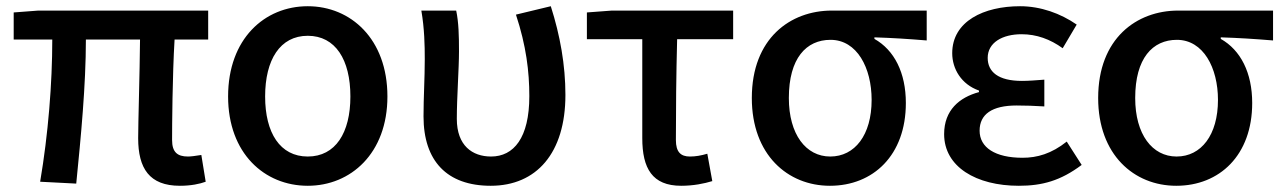

<svg xmlns="http://www.w3.org/2000/svg" viewBox="-20 -584 4125 617"><path d="M558 13C594 13 622 7 641 0L627 -86C608 -83 594 -81 584 -81C550 -81 533 -95 533 -134C533 -178 534 -341 541 -457H649V-550H103L24 -544V-457H148C148 -317 135 -153 109 0L225 6C240 -144 256 -310 256 -457H430C429 -346 424 -190 424 -140C424 -43 460 13 558 13Z M969 13C1107 13 1225 -91 1225 -274C1225 -459 1107 -564 969 -564C830 -564 713 -459 713 -274C713 -91 830 13 969 13ZM969 -81C880 -81 832 -157 832 -274C832 -392 880 -469 969 -469C1058 -469 1106 -392 1106 -274C1106 -157 1058 -81 969 -81Z M1557 13C1704 13 1797 -92 1797 -279C1797 -375 1780 -470 1750 -564L1638 -537C1671 -437 1681 -354 1681 -275C1681 -141 1631 -81 1558 -81C1498 -81 1448 -116 1448 -202C1448 -271 1455 -363 1455 -419C1455 -469 1454 -512 1446 -550H1334C1344 -492 1345 -438 1345 -394C1345 -332 1341 -271 1341 -210C1341 -67 1416 13 1557 13Z M2169 13C2208 13 2243 6 2269 -2L2253 -90C2233 -84 2215 -81 2197 -81C2168 -81 2152 -95 2152 -134C2152 -230 2153 -343 2156 -458H2336V-550H1946L1866 -544V-458H2044V-140C2044 -43 2076 13 2169 13Z M2647 13C2786 13 2891 -85 2891 -253C2891 -350 2854 -423 2790 -459V-464C2850 -462 2897 -459 2958 -454V-550H2653C2520 -550 2396 -461 2396 -269C2396 -87 2511 13 2647 13ZM2648 -81C2570 -81 2515 -152 2515 -269C2515 -397 2571 -456 2649 -456C2734 -456 2781 -366 2781 -263C2781 -150 2727 -81 2648 -81Z M3254 13C3329 13 3388 -3 3456 -54L3408 -129C3359 -90 3313 -77 3266 -77C3178 -77 3128 -110 3128 -164C3128 -217 3168 -245 3247 -245C3275 -245 3304 -244 3336 -242V-328C3309 -326 3286 -324 3264 -324C3188 -324 3154 -353 3154 -398C3154 -447 3201 -474 3263 -474C3311 -474 3355 -458 3395 -429L3440 -505C3388 -541 3324 -564 3258 -564C3142 -564 3040 -516 3040 -413C3040 -363 3069 -313 3126 -293V-288C3063 -271 3014 -230 3014 -153C3014 -48 3117 13 3254 13Z M3760 13C3899 13 4004 -85 4004 -253C4004 -350 3967 -423 3903 -459V-464C3963 -462 4010 -459 4071 -454V-550H3766C3633 -550 3509 -461 3509 -269C3509 -87 3624 13 3760 13ZM3761 -81C3683 -81 3628 -152 3628 -269C3628 -397 3684 -456 3762 -456C3847 -456 3894 -366 3894 -263C3894 -150 3840 -81 3761 -81Z"/></svg>

Font: Noto Sans CJK KR Medium
Style: Regular
Weight: 500
Designer: Ryoko NISHIZUKA (kana & ideographs); Paul D. Hunt (Latin, Greek & Cyrillic); Wenlong ZHANG (bopomofo); Sandoll Communica
Foundry: Adobe Systems Incorporated
Version: Version 1.004;PS 1.004;hotconv 1.0.82;makeotf.lib2.5.63406